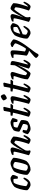

<svg xmlns="http://www.w3.org/2000/svg" viewBox="1886 -2669 983 4795"><g transform="rotate(-90 2377.5 -271.5)"><path d="M158 0Q143 0 115.5 -12Q88 -24 62 -43.5Q36 -63 24 -84Q24 -128 32.5 -176Q41 -224 54 -269Q67 -314 81 -348Q95 -382 107 -399Q117 -410 139 -427Q161 -444 190.5 -460.5Q220 -477 253.5 -488.5Q287 -500 320 -500Q337 -500 357 -489Q377 -478 391.5 -464Q406 -450 407 -441Q403 -405 388.5 -370Q374 -335 362 -315Q344 -315 330 -318.5Q316 -322 311 -326Q311 -334 310.5 -353.5Q310 -373 308.5 -393Q307 -413 305 -423Q295 -426 284.5 -427Q274 -428 266 -428Q236 -428 209 -416Q188 -383 173 -339Q158 -295 148 -250.5Q138 -206 132.5 -168.5Q127 -131 126 -110Q132 -101 147.5 -91.5Q163 -82 180.5 -75Q198 -68 211 -68Q220 -68 233.5 -81.5Q247 -95 262.5 -114.5Q278 -134 292 -152Q306 -170 314 -179Q324 -178 331.5 -173Q339 -168 341 -163Q331 -130 309 -92Q287 -54 249.5 -27Q212 0 158 0Z M538 0Q523 0 496.5 -12Q470 -24 445 -43.5Q420 -63 408 -84Q408 -128 416.5 -177Q425 -226 438 -272.5Q451 -319 465 -355Q479 -391 491 -408Q501 -419 524 -434.5Q547 -450 578 -465Q609 -480 642 -490Q675 -500 705 -500Q719 -500 740 -492Q761 -484 781.5 -471.5Q802 -459 817.5 -446.5Q833 -434 836 -425Q836 -395 828 -350Q820 -305 807.5 -256.5Q795 -208 780.5 -166.5Q766 -125 752 -102Q712 -53 652 -26.5Q592 0 538 0ZM597 -68Q607 -68 621 -71.5Q635 -75 647 -81Q658 -95 670 -124.5Q682 -154 693 -192.5Q704 -231 712.5 -270Q721 -309 726 -341.5Q731 -374 731 -393Q714 -408 691 -419.5Q668 -431 644 -431Q632 -431 620.5 -428.5Q609 -426 596 -421Q576 -387 560.5 -342.5Q545 -298 534.5 -252.5Q524 -207 518 -169Q512 -131 511 -110Q522 -94 547 -81Q572 -68 597 -68Z M997 0Q984 0 961 -8.5Q938 -17 919 -27.5Q900 -38 898 -45Q904 -66 915 -105Q926 -144 939 -191.5Q952 -239 964 -288Q974 -327 980.5 -362Q987 -397 987 -406Q987 -418 979.5 -422Q972 -426 957 -426H904Q904 -436 906.5 -446.5Q909 -457 912 -464Q927 -471 950.5 -479.5Q974 -488 997 -494Q1020 -500 1033 -500Q1061 -500 1077 -486.5Q1093 -473 1093 -449Q1093 -439 1086.5 -413.5Q1080 -388 1070 -355.5Q1060 -323 1049 -290.5Q1038 -258 1028 -233Q1018 -208 1013 -199L1017 -195Q1034 -229 1055.5 -269.5Q1077 -310 1101 -350.5Q1125 -391 1149.5 -425Q1174 -459 1196.5 -479.5Q1219 -500 1237 -500Q1252 -500 1273 -491Q1294 -482 1315 -469Q1336 -456 1350.5 -443.5Q1365 -431 1366 -425Q1366 -388 1358 -343Q1350 -298 1337.5 -253Q1325 -208 1312.5 -169Q1300 -130 1290.5 -104Q1281 -78 1279 -73L1291 -66Q1301 -76 1316.5 -96Q1332 -116 1348 -138Q1364 -160 1375 -177Q1384 -177 1392.5 -172Q1401 -167 1403 -163Q1398 -142 1384.5 -114.5Q1371 -87 1353.5 -60.5Q1336 -34 1317 -17Q1298 0 1283 0Q1262 0 1239.5 -8.5Q1217 -17 1200 -28Q1183 -39 1181 -47Q1186 -60 1198 -95Q1210 -130 1224 -178Q1238 -226 1249.5 -277Q1261 -328 1264 -371Q1255 -385 1237.5 -396Q1220 -407 1212 -407Q1207 -407 1191 -387Q1175 -367 1152 -335Q1129 -303 1104.5 -265.5Q1080 -228 1058 -192.5Q1036 -157 1021 -130Q1012 -101 1012 -70Q1012 -56 1014.5 -42.5Q1017 -29 1021 -15Q1018 -11 1011.5 -6.5Q1005 -2 997 0Z M1556 0Q1531 0 1502 -13.5Q1473 -27 1450.5 -45Q1428 -63 1424 -75Q1429 -101 1439.5 -126.5Q1450 -152 1461 -172Q1472 -192 1478 -199Q1490 -199 1508 -195.5Q1526 -192 1532 -188Q1529 -173 1525 -150.5Q1521 -128 1517 -101Q1531 -87 1555 -77.5Q1579 -68 1605 -68Q1615 -68 1627.5 -70Q1640 -72 1649 -75Q1659 -84 1666.5 -104.5Q1674 -125 1677.5 -148Q1681 -171 1678 -185Q1675 -191 1656.5 -199.5Q1638 -208 1611.5 -219Q1585 -230 1557.5 -241.5Q1530 -253 1510.5 -264.5Q1491 -276 1487 -286Q1487 -299 1490 -324Q1493 -349 1500 -375.5Q1507 -402 1518 -420Q1529 -430 1559.5 -449Q1590 -468 1633 -484Q1676 -500 1722 -500Q1732 -500 1749 -494Q1766 -488 1784 -478.5Q1802 -469 1814.5 -459.5Q1827 -450 1827 -444Q1827 -435 1820 -411Q1813 -387 1803.5 -361.5Q1794 -336 1784 -324Q1770 -324 1751.5 -327.5Q1733 -331 1729 -335Q1728 -355 1727 -377.5Q1726 -400 1725 -423Q1715 -426 1703.5 -427Q1692 -428 1683 -428Q1662 -428 1641 -424.5Q1620 -421 1611 -417Q1602 -403 1595 -380Q1588 -357 1587 -329Q1598 -320 1625.5 -309Q1653 -298 1685 -285Q1717 -272 1742.5 -257.5Q1768 -243 1776 -228Q1779 -203 1776 -173Q1773 -143 1766 -116.5Q1759 -90 1749 -74Q1730 -54 1695.5 -37Q1661 -20 1623 -10Q1585 0 1556 0Z M1968 0Q1948 0 1923.5 -8.5Q1899 -17 1880 -27.5Q1861 -38 1859 -45Q1881 -123 1901.5 -198Q1922 -273 1938 -336Q1954 -399 1961 -439L1884 -451Q1884 -466 1886 -479Q1888 -492 1891 -498L1958 -501Q1970 -502 1974.5 -506.5Q1979 -511 1981 -524L2006 -666Q2019 -672 2044 -676Q2069 -680 2093 -680L2107 -663L2069 -500H2170L2180 -487Q2173 -472 2160.5 -457Q2148 -442 2137 -435L2057 -438L1965 -73L1976 -66Q1986 -76 2001.5 -96Q2017 -116 2032.5 -138Q2048 -160 2059 -177Q2068 -177 2076.5 -172Q2085 -167 2087 -163Q2082 -142 2068.5 -114.5Q2055 -87 2037.5 -60.5Q2020 -34 2001.5 -17Q1983 0 1968 0Z M2288 0Q2267 0 2243.5 -8.5Q2220 -17 2202 -27.5Q2184 -38 2182 -45Q2186 -57 2196 -92.5Q2206 -128 2218 -174.5Q2230 -221 2241 -268.5Q2252 -316 2259.5 -353.5Q2267 -391 2267 -406Q2267 -418 2259 -422Q2251 -426 2237 -426H2184Q2184 -437 2186.5 -447.5Q2189 -458 2192 -464Q2206 -471 2229 -479.5Q2252 -488 2275 -494Q2298 -500 2311 -500Q2340 -500 2356.5 -486.5Q2373 -473 2373 -449Q2373 -432 2364 -391Q2355 -350 2335.5 -273Q2316 -196 2285 -73L2295 -66Q2305 -76 2320 -95.5Q2335 -115 2350 -137.5Q2365 -160 2376 -177Q2385 -177 2393 -172.5Q2401 -168 2404 -163Q2399 -142 2386 -114.5Q2373 -87 2356 -60.5Q2339 -34 2321 -17Q2303 0 2288 0ZM2322 -593Q2313 -593 2300 -607.5Q2287 -622 2277.5 -641Q2268 -660 2268 -673Q2268 -683 2280.5 -695Q2293 -707 2310.5 -718Q2328 -729 2345 -736Q2362 -743 2371 -743Q2382 -743 2393.5 -728.5Q2405 -714 2413 -694.5Q2421 -675 2421 -662Q2421 -652 2409.5 -640Q2398 -628 2381.5 -617.5Q2365 -607 2348.5 -600Q2332 -593 2322 -593Z M2573 0Q2553 0 2528.5 -8.5Q2504 -17 2485 -27.5Q2466 -38 2464 -45Q2486 -123 2506.5 -198Q2527 -273 2543 -336Q2559 -399 2566 -439L2489 -451Q2489 -466 2491 -479Q2493 -492 2496 -498L2563 -501Q2575 -502 2579.5 -506.5Q2584 -511 2586 -524L2611 -666Q2624 -672 2649 -676Q2674 -680 2698 -680L2712 -663L2674 -500H2775L2785 -487Q2778 -472 2765.5 -457Q2753 -442 2742 -435L2662 -438L2570 -73L2581 -66Q2591 -76 2606.5 -96Q2622 -116 2637.5 -138Q2653 -160 2664 -177Q2673 -177 2681.5 -172Q2690 -167 2692 -163Q2687 -142 2673.5 -114.5Q2660 -87 2642.5 -60.5Q2625 -34 2606.5 -17Q2588 0 2573 0Z M2937 0Q2921 0 2897.5 -9Q2874 -18 2850.5 -31Q2827 -44 2811 -56.5Q2795 -69 2793 -75Q2793 -105 2801 -145.5Q2809 -186 2821 -229Q2833 -272 2845.5 -310.5Q2858 -349 2866.5 -375.5Q2875 -402 2875 -409Q2875 -419 2867 -422.5Q2859 -426 2847 -426H2792Q2792 -437 2794.5 -448Q2797 -459 2799 -464Q2814 -471 2837 -479.5Q2860 -488 2883.5 -494Q2907 -500 2921 -500Q2944 -500 2961 -487.5Q2978 -475 2978 -453Q2978 -442 2970 -413Q2962 -384 2949.5 -345.5Q2937 -307 2924.5 -265Q2912 -223 2904 -185Q2896 -147 2896 -120Q2906 -108 2923.5 -97Q2941 -86 2950 -86Q2955 -86 2972.5 -109.5Q2990 -133 3014 -170Q3038 -207 3063 -248.5Q3088 -290 3109.5 -328Q3131 -366 3143 -391Q3146 -414 3148 -445Q3150 -476 3151 -500Q3205 -500 3228 -487.5Q3251 -475 3251 -449Q3251 -423 3228 -324.5Q3205 -226 3164 -73L3175 -66Q3185 -76 3200 -96.5Q3215 -117 3229.5 -139Q3244 -161 3254 -177Q3263 -177 3271.5 -172.5Q3280 -168 3283 -163Q3277 -142 3264.5 -114.5Q3252 -87 3235 -60.5Q3218 -34 3200 -17Q3182 0 3166 0Q3146 0 3122.5 -8.5Q3099 -17 3081.5 -27.5Q3064 -38 3061 -45L3114 -212Q3123 -241 3132.5 -265.5Q3142 -290 3147 -301L3142 -304Q3125 -270 3104 -229Q3083 -188 3060 -147.5Q3037 -107 3014.5 -73.5Q2992 -40 2972 -20Q2952 0 2937 0Z M3387 200Q3373 192 3359.5 179.5Q3346 167 3337 156Q3328 145 3328 140Q3328 124 3356.5 96.5Q3385 69 3427 34Q3469 -1 3510 -37Q3473 -45 3436 -61.5Q3399 -78 3384 -100Q3390 -128 3396 -172Q3402 -216 3406.5 -262.5Q3411 -309 3414 -347Q3417 -385 3417 -402Q3417 -418 3409.5 -422Q3402 -426 3387 -426H3328Q3328 -435 3331 -447.5Q3334 -460 3336 -464Q3350 -471 3373.5 -479.5Q3397 -488 3420.5 -494Q3444 -500 3457 -500Q3518 -500 3518 -443Q3518 -401 3513 -345Q3508 -289 3501 -234.5Q3494 -180 3489 -141Q3500 -131 3522.5 -122.5Q3545 -114 3558 -114Q3562 -114 3576.5 -136Q3591 -158 3610.5 -192Q3630 -226 3648.5 -263.5Q3667 -301 3679.5 -333Q3692 -365 3692 -381Q3692 -389 3675 -402.5Q3658 -416 3636 -428Q3614 -440 3600 -445Q3600 -452 3602.5 -461.5Q3605 -471 3607 -474Q3615 -480 3630.5 -486Q3646 -492 3661 -496Q3676 -500 3683 -500Q3692 -500 3709.5 -491Q3727 -482 3746 -469Q3765 -456 3778 -444Q3791 -432 3791 -425Q3791 -400 3778 -361.5Q3765 -323 3744 -284Q3703 -207 3657 -141.5Q3611 -76 3566 -18Q3521 40 3483.5 91.5Q3446 143 3423 192Z M3950 0Q3935 0 3906.5 -12Q3878 -24 3850 -43.5Q3822 -63 3810 -84Q3810 -129 3818.5 -176.5Q3827 -224 3840.5 -267Q3854 -310 3868 -343.5Q3882 -377 3893 -394Q3903 -405 3924.5 -422.5Q3946 -440 3975 -458Q4004 -476 4038 -488Q4072 -500 4107 -500Q4122 -500 4143.5 -489Q4165 -478 4181 -464Q4197 -450 4198 -441Q4194 -409 4179.5 -373.5Q4165 -338 4151 -318Q4133 -299 4095 -276.5Q4057 -254 4010.5 -233Q3964 -212 3919 -197Q3913 -164 3910.5 -145.5Q3908 -127 3908 -112Q3914 -102 3930 -92.5Q3946 -83 3964 -76.5Q3982 -70 3993 -70Q4010 -70 4036.5 -99Q4063 -128 4103 -179Q4112 -179 4120 -173.5Q4128 -168 4130 -163Q4117 -130 4093 -92Q4069 -54 4033.5 -27Q3998 0 3950 0ZM3930 -257Q3982 -275 4027 -295Q4072 -315 4100 -336Q4102 -356 4102 -374Q4102 -388 4100.5 -402Q4099 -416 4095 -427Q4081 -430 4062 -430Q4029 -430 3996 -417Q3972 -384 3956 -341Q3940 -298 3930 -257Z M4328 0Q4315 0 4292 -8.5Q4269 -17 4250 -27.5Q4231 -38 4229 -45Q4235 -66 4246 -105Q4257 -144 4270 -191.5Q4283 -239 4295 -288Q4305 -327 4311.5 -362Q4318 -397 4318 -406Q4318 -418 4310.5 -422Q4303 -426 4288 -426H4235Q4235 -436 4237.5 -446.5Q4240 -457 4243 -464Q4258 -471 4281.5 -479.5Q4305 -488 4328 -494Q4351 -500 4364 -500Q4392 -500 4408 -486.5Q4424 -473 4424 -449Q4424 -439 4417.5 -413.5Q4411 -388 4401 -355.5Q4391 -323 4380 -290.5Q4369 -258 4359 -233Q4349 -208 4344 -199L4348 -195Q4365 -229 4386.5 -269.5Q4408 -310 4432 -350.5Q4456 -391 4480.5 -425Q4505 -459 4527.5 -479.5Q4550 -500 4568 -500Q4583 -500 4604 -491Q4625 -482 4646 -469Q4667 -456 4681.5 -443.5Q4696 -431 4697 -425Q4697 -388 4689 -343Q4681 -298 4668.5 -253Q4656 -208 4643.5 -169Q4631 -130 4621.5 -104Q4612 -78 4610 -73L4622 -66Q4632 -76 4647.5 -96Q4663 -116 4679 -138Q4695 -160 4706 -177Q4715 -177 4723.5 -172Q4732 -167 4734 -163Q4729 -142 4715.5 -114.5Q4702 -87 4684.5 -60.5Q4667 -34 4648 -17Q4629 0 4614 0Q4593 0 4570.5 -8.5Q4548 -17 4531 -28Q4514 -39 4512 -47Q4517 -60 4529 -95Q4541 -130 4555 -178Q4569 -226 4580.5 -277Q4592 -328 4595 -371Q4586 -385 4568.5 -396Q4551 -407 4543 -407Q4538 -407 4522 -387Q4506 -367 4483 -335Q4460 -303 4435.5 -265.5Q4411 -228 4389 -192.5Q4367 -157 4352 -130Q4343 -101 4343 -70Q4343 -56 4345.5 -42.5Q4348 -29 4352 -15Q4349 -11 4342.5 -6.5Q4336 -2 4328 0Z"/></g></svg>

Font: Texturina SemiBold
Style: Italic
Weight: 600
Italic angle: -11°
Designer: Guillermo Torres Carreño
Foundry: Omnibus-Type
Version: Version 1.002; ttfautohint (v1.8.3)